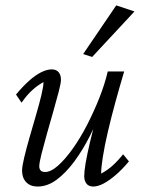

<svg xmlns="http://www.w3.org/2000/svg" viewBox="-20 -681 523 709"><path d="M170.9 -424.8Q187.5 -424.8 196.3 -414.6Q205.1 -404.3 205.1 -386.7Q205.1 -374 196.8 -342.3Q188.5 -310.5 176.8 -269.5Q165 -228.5 153.3 -187Q141.6 -145.5 133.3 -112.8Q125 -80.1 125 -66.4Q125 -57.6 129.9 -51.8Q134.8 -45.9 146.5 -45.9Q168 -45.9 194.3 -69.3Q220.7 -92.8 248.5 -131.8Q276.4 -170.9 301.8 -220.2Q327.1 -269.5 347.2 -320.3Q367.2 -371.1 377.9 -417H438.5Q421.9 -361.3 406.2 -304.2Q390.6 -247.1 378.4 -194.8Q366.2 -142.6 359.9 -102.5Q353.5 -62.5 353.5 -40Q376 -51.8 395.5 -69.3Q415 -86.9 434.6 -111.3L456.1 -85Q431.6 -55.7 407.7 -35.2Q383.8 -14.6 362.8 -3.4Q341.8 7.8 324.2 7.8Q307.6 7.8 299.3 -2.9Q291 -13.7 291 -30.3Q291 -47.9 295.9 -77.1Q300.8 -106.4 312 -154.8Q323.2 -203.1 343.8 -277.3H354.5Q336.9 -228.5 311.5 -178.2Q286.1 -127.9 254.9 -85.4Q223.6 -43 189.5 -17.6Q155.3 7.8 119.1 7.8Q91.8 7.8 76.7 -8.3Q61.5 -24.4 61.5 -50.8Q61.5 -66.4 69.3 -99.1Q77.1 -131.8 88.9 -172.9Q100.6 -213.9 112.8 -255.4Q125 -296.9 132.8 -329.6Q140.6 -362.3 140.6 -377.9Q119.1 -366.2 99.1 -348.1Q79.1 -330.1 59.6 -301.8L39.1 -332Q63.5 -361.3 86.9 -382.3Q110.4 -403.3 131.8 -414.1Q153.3 -424.8 170.9 -424.8ZM320.3 -470.7 287.1 -481.4 409.2 -661.1 476.6 -638.7Z"/></svg>

Font: Crimson Pro ExtraLight Light
Style: Italic
Weight: 300
Italic angle: -12°
Version: Version 1.002